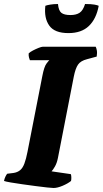

<svg xmlns="http://www.w3.org/2000/svg" viewBox="-31 -937 512 957"><path d="M236 0Q229 0 204.5 -2.5Q180 -5 147 -9.5Q114 -14 81 -18.5Q48 -23 22.5 -27.5Q-3 -32 -11 -35Q-9 -46 -4 -56.5Q1 -67 5 -71L37 -75Q56 -78 69 -88.5Q82 -99 90.5 -121.5Q99 -144 106 -180L180 -558Q189 -605 201 -620.5Q213 -636 215 -637H118Q116 -641 113.5 -650.5Q111 -660 112 -671Q119 -678 133.5 -685.5Q148 -693 162 -698.5Q176 -704 182 -704H446Q449 -699 451.5 -686.5Q454 -674 451 -655L403 -642Q371 -634 358 -615Q345 -596 337 -556L258 -151Q253 -125 243 -107.5Q233 -90 226 -83L322 -69Q324 -65 324.5 -54Q325 -43 323 -35Q307 -22 281 -11Q255 0 236 0ZM310 -772Q241 -772 214.5 -809.5Q188 -847 195 -908Q201 -911 219 -914Q237 -917 258 -917Q261 -884 275 -873Q289 -862 320 -862Q349 -862 366 -873.5Q383 -885 393 -917Q424 -917 440 -914Q456 -911 461 -908Q449 -843 412 -807.5Q375 -772 310 -772Z"/></svg>

Font: Texturina Medium 12pt Black
Style: Italic
Weight: 900
Italic angle: -11°
Version: Version 1.002